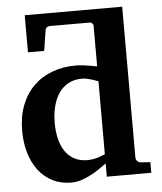

<svg xmlns="http://www.w3.org/2000/svg" viewBox="-53 -787 716 846"><g transform="rotate(-5 304.5 -364.0)"><path d="M386.2 -421.9Q374.5 -426.8 361.8 -430.7Q351.1 -434.1 338.6 -437Q326.2 -439.9 314.9 -439.9Q280.3 -439.9 254.4 -425.8Q228.5 -411.6 211.7 -386.7Q194.8 -361.8 186.5 -328.1Q178.2 -294.4 178.2 -255.9Q178.2 -216.3 186.3 -184.1Q194.3 -151.9 210.4 -128.7Q226.6 -105.5 251 -92.8Q275.4 -80.1 308.1 -80.1Q321.8 -80.1 335.7 -82.8Q349.6 -85.4 360.8 -89.4Q374 -93.8 386.2 -99.1ZM386.2 -668.5Q386.2 -671.4 382.1 -677.2Q377.9 -683.1 370.1 -683.1H194.8Q185.5 -683.1 179.9 -678.2Q174.3 -673.3 172.9 -661.1L159.7 -576.2H87.9V-740.2H519V-73.2Q519 -64 525.4 -57.4Q531.7 -50.8 541 -49.8L583 -46.9V0H386.2V-58.1Q380.4 -55.2 365.2 -43.7Q350.1 -32.2 328.6 -19.8Q307.1 -7.3 281.2 2.4Q255.4 12.2 228 12.2Q182.1 12.2 145.8 -6.3Q109.4 -24.9 84.2 -57.6Q59.1 -90.3 45.7 -135.3Q32.2 -180.2 32.2 -232.9Q32.2 -297.4 51.8 -347.2Q71.3 -397 106 -430.9Q140.6 -464.8 188.5 -482.4Q236.3 -500 293 -500Q307.1 -500 323.5 -498Q339.8 -496.1 354 -493.7Q370.1 -491.2 386.2 -487.8Z"/></g></svg>

Font: Charis SIL Eur
Style: Bold
Weight: 700
Foundry: SIL International
Version: Version 5.000